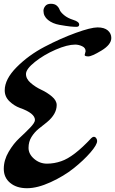

<svg xmlns="http://www.w3.org/2000/svg" viewBox="-20 -957 609 1016"><path d="M210 -900Q210 -913 219.5 -925Q229 -937 249 -937Q269 -937 280 -927.5Q291 -918 295.5 -905.5Q300 -893 319 -877Q338 -861 368.5 -851.5Q399 -842 399 -827Q399 -815 384.5 -815Q370 -815 350.5 -817Q331 -819 294.5 -825.5Q258 -832 234 -851.5Q210 -871 210 -900ZM433 -686 428 -666Q428 -659 446.5 -658.5Q465 -658 517 -689.5Q569 -721 569 -756Q569 -780 550.5 -796Q532 -812 496.5 -812Q461 -812 381 -783Q301 -754 216 -709.5Q131 -665 68 -601.5Q5 -538 5 -479Q5 -445 30 -421Q55 -397 85 -386Q165 -358 165 -322Q165 -308 139 -281Q113 -254 82.5 -226Q52 -198 26 -154Q0 -110 0 -63.5Q0 -17 34 11Q68 39 123 39Q178 39 248 7Q318 -25 370.5 -67Q423 -109 458.5 -150Q494 -191 494 -211Q494 -219 489 -226Q484 -233 477 -233Q470 -233 463 -226Q370 -126 304 -104Q267 -91 228.5 -91Q190 -91 160.5 -116.5Q131 -142 131 -174.5Q131 -207 146.5 -232Q162 -257 184 -275Q206 -293 228 -310Q280 -353 280 -401Q280 -425 254.5 -446.5Q229 -468 198.5 -482Q168 -496 142.5 -518Q117 -540 117.5 -566Q118 -592 165 -629.5Q212 -667 274 -694Q336 -721 378 -721Q396 -721 414.5 -712.5Q433 -704 433 -686Z"/></svg>

Font: Dr Sugiyama
Style: Regular
Weight: 400
Designer: Alejandro Paul
Foundry: Alejandro Paul
Version: Version 1.000